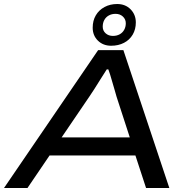

<svg xmlns="http://www.w3.org/2000/svg" viewBox="-34 -937 941 957"><path d="M-14 0 455 -687H581L810 0H694L641 -162H213L103 0ZM273 -252H613L547 -455Q544 -467 538 -486.5Q532 -506 526 -527.5Q520 -549 514.5 -566.5Q509 -584 506 -591H498Q484 -570 467.5 -543Q451 -516 435.5 -492Q420 -468 411 -455ZM520 -709Q480 -709 454 -734.5Q428 -760 428 -799Q428 -834 443.5 -860.5Q459 -887 487 -902Q515 -917 550 -917Q591 -917 617 -890.5Q643 -864 643 -825Q643 -791 627.5 -764.5Q612 -738 584 -723.5Q556 -709 520 -709ZM529 -758Q548 -758 562.5 -766Q577 -774 585 -788.5Q593 -803 593 -821Q593 -841 578.5 -854.5Q564 -868 542 -868Q523 -868 508.5 -860Q494 -852 486 -837.5Q478 -823 478 -804Q478 -784 492.5 -771Q507 -758 529 -758Z"/></svg>

Font: Archivo Expanded
Style: Italic
Weight: 400
Width: 7
Italic angle: -10°
Designer: Hector Gatti
Foundry: Omnibus-Type
Version: Version 2.001